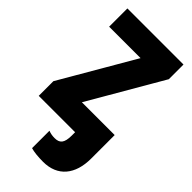

<svg xmlns="http://www.w3.org/2000/svg" viewBox="-294 -782 1101 1101"><g transform="rotate(45 256.5 -232.0)"><path d="M309 250C427 250 491 170 491 42V-149H225L484 -595V-714H29V-566H284L24 -119V0H319V27C319 88 300 107 260 107C242 107 228 105 209 98V239C231 246 268 250 309 250Z"/></g></svg>

Font: Noto Sans Condensed Black
Style: Regular
Weight: 900
Width: 3
Designer: Monotype Design Team
Foundry: Monotype Imaging Inc.
Version: Version 2.013